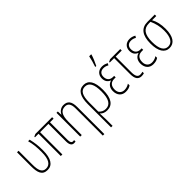

<svg xmlns="http://www.w3.org/2000/svg" viewBox="69 -1785 3018 3018"><g transform="rotate(-45 1577.5 -276.5)"><path d="M220 10C327 10 385 -82 385 -258C385 -370 378 -421 355 -528H320C343 -443 351 -369 351 -258C351 -98 305 -23 217 -23C128 -23 108 -106 108 -218V-528H74V-222C74 -77 101 10 220 10Z M812 6C828 6 839 5 844 3V-29C836 -29 829 -28 819 -27C788 -27 774 -50 774 -106V-495H854V-528H482L440 -509V-495H519V0H554V-495H739V-105C739 -31 763 6 812 6Z M1213 240H1247V-363C1247 -486 1203 -538 1113 -538C1062 -538 1012 -508 987 -454H984L981 -528H951V0H985V-296C985 -445 1027 -505 1118 -505C1181 -505 1213 -460 1213 -366Z M1396 240H1430V94C1430 66 1429 29 1425 -37H1428C1455 -5 1497 10 1546 10C1665 10 1725 -84 1725 -266C1725 -450 1666 -538 1561 -538C1451 -538 1396 -450 1396 -276ZM1545 -22C1497 -22 1460 -41 1430 -77V-274C1430 -433 1470 -504 1557 -504C1647 -504 1689 -425 1689 -266C1689 -105 1644 -22 1545 -22Z M1894 -606H1914C1941 -659 1974 -737 1987 -783V-793H1943C1936 -752 1911 -660 1894 -615ZM1957 10C2007 10 2039 0 2069 -21V-58C2033 -34 1995 -25 1961 -25C1896 -25 1856 -71 1856 -138C1856 -218 1895 -264 1971 -264H2003V-298H1979C1911 -298 1873 -338 1873 -407C1873 -465 1906 -503 1969 -503C1999 -503 2029 -495 2055 -478L2074 -509C2039 -529 2008 -538 1970 -538C1891 -538 1837 -485 1837 -407C1837 -346 1862 -305 1914 -284V-280C1853 -262 1819 -213 1819 -143C1819 -49 1873 10 1957 10Z M2309 12C2326 12 2356 7 2363 3V-29C2346 -24 2328 -21 2309 -21C2256 -21 2234 -63 2234 -146V-495H2369V-528H2143L2102 -509V-495H2200V-141C2200 -39 2233 12 2309 12Z M2569 10C2619 10 2651 0 2681 -21V-58C2645 -34 2607 -25 2573 -25C2508 -25 2468 -71 2468 -138C2468 -218 2507 -264 2583 -264H2615V-298H2591C2523 -298 2485 -338 2485 -407C2485 -465 2518 -503 2581 -503C2611 -503 2641 -495 2667 -478L2686 -509C2651 -529 2620 -538 2582 -538C2503 -538 2449 -485 2449 -407C2449 -346 2474 -305 2526 -284V-280C2465 -262 2431 -213 2431 -143C2431 -49 2485 10 2569 10Z M2930 10C3035 10 3099 -77 3099 -248C3099 -346 3080 -428 3043 -495H3136V-528H2973C2836 -528 2765 -436 2765 -254C2765 -82 2825 10 2930 10ZM2931 -22C2847 -22 2801 -98 2801 -255C2801 -420 2856 -495 2973 -495H3007C3044 -418 3063 -334 3063 -245C3063 -102 3017 -22 2931 -22Z"/></g></svg>

Font: Kathrein 37 Thin Condensed
Style: Regular
Weight: 250
Width: 3
Designer: Lazydogs Typefoundry, based on Open Sans by Ascender Corporation
Foundry: Lazydogs Typefoundry
Version: Version 1.003;PS 001.003;hotconv 1.0.88;makeotf.lib2.5.64775